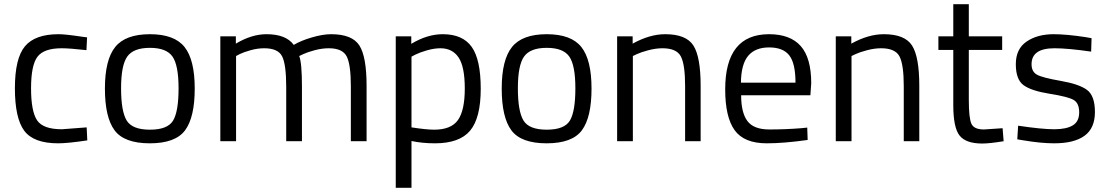

<svg xmlns="http://www.w3.org/2000/svg" viewBox="-20 -673 5281 915"><path d="M259 -510Q292 -510 371 -498L395 -495L392 -434Q312 -443 274 -443Q189 -443 158.5 -402.5Q128 -362 128 -252.5Q128 -143 156.5 -100Q185 -57 275 -57L393 -66L396 -4Q303 10 257 10Q140 10 95.5 -50Q51 -110 51 -252.5Q51 -395 99 -452.5Q147 -510 259 -510Z M480 -251Q480 -388 529 -449Q578 -510 694.5 -510Q811 -510 859.5 -449Q908 -388 908 -251Q908 -114 862 -52Q816 10 694 10Q572 10 526 -52Q480 -114 480 -251ZM557 -252.5Q557 -143 583.5 -99Q610 -55 694.5 -55Q779 -55 805 -98.5Q831 -142 831 -252Q831 -362 802 -403.5Q773 -445 694.5 -445Q616 -445 586.5 -403.5Q557 -362 557 -252.5Z M1105 0H1030V-500H1104V-465Q1179 -510 1250 -510Q1343 -510 1380 -459Q1413 -479 1465.5 -494.5Q1518 -510 1558 -510Q1658 -510 1692.5 -456.5Q1727 -403 1727 -264V0H1652V-262Q1652 -366 1632 -404.5Q1612 -443 1547 -443Q1514 -443 1479 -433.5Q1444 -424 1425 -415L1406 -406Q1419 -373 1419 -260V0H1344V-258Q1344 -366 1324.5 -404.5Q1305 -443 1239 -443Q1207 -443 1173.5 -433.5Q1140 -424 1122 -415L1105 -406Z M1866 222V-500H1940V-464Q2016 -510 2090 -510Q2185 -510 2228 -449.5Q2271 -389 2271 -250Q2271 -111 2220.5 -50.5Q2170 10 2053 10Q1992 10 1941 -1V222ZM2079 -443Q2049 -443 2014.5 -433Q1980 -423 1960 -413L1941 -403V-66Q2012 -55 2049 -55Q2130 -55 2162.5 -101Q2195 -147 2195 -251Q2195 -355 2165.5 -399Q2136 -443 2079 -443Z M2371 -251Q2371 -388 2420 -449Q2469 -510 2585.5 -510Q2702 -510 2750.5 -449Q2799 -388 2799 -251Q2799 -114 2753 -52Q2707 10 2585 10Q2463 10 2417 -52Q2371 -114 2371 -251ZM2448 -252.5Q2448 -143 2474.5 -99Q2501 -55 2585.5 -55Q2670 -55 2696 -98.5Q2722 -142 2722 -252Q2722 -362 2693 -403.5Q2664 -445 2585.5 -445Q2507 -445 2477.5 -403.5Q2448 -362 2448 -252.5Z M2996 0H2921V-500H2995V-465Q3076 -510 3150 -510Q3250 -510 3284.5 -456Q3319 -402 3319 -264V0H3245V-262Q3245 -366 3224.5 -404.5Q3204 -443 3137 -443Q3105 -443 3069.5 -433.5Q3034 -424 3015 -415L2996 -406Z M3798 -62 3827 -65 3829 -6Q3715 10 3634 10Q3526 10 3481 -52.5Q3436 -115 3436 -247Q3436 -510 3645 -510Q3746 -510 3796 -453.5Q3846 -397 3846 -276L3842 -219H3512Q3512 -136 3542 -96Q3572 -56 3646.5 -56Q3721 -56 3798 -62ZM3771 -279Q3771 -371 3741.5 -409Q3712 -447 3645.5 -447Q3579 -447 3545.5 -407Q3512 -367 3511 -279Z M4038 0H3963V-500H4037V-465Q4118 -510 4192 -510Q4292 -510 4326.5 -456Q4361 -402 4361 -264V0H4287V-262Q4287 -366 4266.5 -404.5Q4246 -443 4179 -443Q4147 -443 4111.5 -433.5Q4076 -424 4057 -415L4038 -406Z M4756 -435H4597V-196Q4597 -110 4609.5 -83Q4622 -56 4669 -56L4758 -62L4763 0Q4696 11 4661 11Q4583 11 4553 -27Q4523 -65 4523 -172V-435H4452V-500H4523V-653H4597V-500H4756Z M5005 -443Q4896 -443 4896 -367Q4896 -332 4921 -317.5Q4946 -303 5035 -287.5Q5124 -272 5161 -244Q5198 -216 5198 -139Q5198 -62 5148.5 -26Q5099 10 5004 10Q4942 10 4858 -4L4828 -9L4832 -74Q4946 -57 5004 -57Q5062 -57 5092.5 -75.5Q5123 -94 5123 -137.5Q5123 -181 5097 -196.5Q5071 -212 4983 -226Q4895 -240 4858 -267Q4821 -294 4821 -367Q4821 -440 4872.5 -475Q4924 -510 5001 -510Q5062 -510 5154 -496L5182 -491L5180 -427Q5069 -443 5005 -443Z"/></svg>

Font: Titillium Web
Style: Regular
Weight: 400
Version: Version 1.001;PS 57.000;hotconv 1.0.70;makeotf.lib2.5.55311